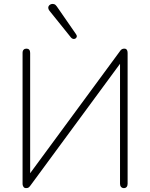

<svg xmlns="http://www.w3.org/2000/svg" viewBox="-20 -961 772 987"><path d="M114 6Q110 6 106.5 4.5Q103 3 101 0Q99 -3 97.5 -7Q96 -11 96 -17V-689Q96 -700 101.5 -705.5Q107 -711 116 -711Q125 -711 130 -705.5Q135 -700 135 -689V-42H114L596 -697Q601 -705 606.5 -708Q612 -711 619 -711Q625 -711 628.5 -708.5Q632 -706 634 -701Q636 -696 636 -688V-16Q636 -6 631 0Q626 6 617 6Q608 6 602.5 0Q597 -6 597 -16V-663H619L137 -8Q132 -1 127.5 2.5Q123 6 114 6ZM345 -768 234 -906Q228 -914 228 -921Q228 -928 232.5 -933Q237 -938 244 -940Q251 -942 258.5 -939.5Q266 -937 272 -928L371 -785Q376 -778 374.5 -772Q373 -766 368 -763Q363 -760 356.5 -761Q350 -762 345 -768Z"/></svg>

Font: Nunito ExtraLight
Style: Regular
Weight: 200
Designer: Vernon Adams
Foundry: Vernon Adams
Version: Version 3.602